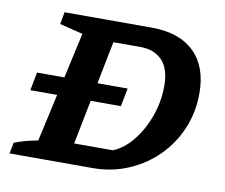

<svg xmlns="http://www.w3.org/2000/svg" viewBox="-64 -608 803 685"><g transform="rotate(10 337.5 -265.0)"><path d="M433 -530Q533 -530 587 -477.5Q641 -425 641 -329Q641 -260 616 -200.5Q591 -141 546 -96Q501 -51 441 -25.5Q381 0 313 0H11L19 -40Q34 -46 56.5 -52.5Q79 -59 104 -63L193 -465L109 -486L117 -530ZM372 -75Q412 -91 444 -131.5Q476 -172 494.5 -224.5Q513 -277 513 -333Q513 -395 484 -425Q455 -455 406 -455H307L232 -75ZM57.6 -301H385.8L373.2 -235H45Z"/></g></svg>

Font: Piazzolla SC SemiBold
Style: Italic
Weight: 600
Italic angle: -11.3°
Designer: Juan Pablo del Peral
Foundry: Huerta Tipografica
Version: Version 1.330